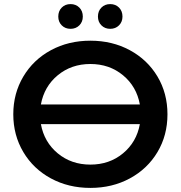

<svg xmlns="http://www.w3.org/2000/svg" viewBox="-20 -909 885 939"><path d="M799 -350Q799 -247 750 -165Q701 -83 615 -36.5Q529 10 422 10Q315 10 229 -36.5Q143 -83 94 -165.5Q45 -248 45 -350Q45 -452 94 -534.5Q143 -617 229 -663.5Q315 -710 422 -710Q529 -710 615 -663.5Q701 -617 750 -535Q799 -453 799 -350ZM180 -398H664Q648 -486 581.5 -541Q515 -596 422 -596Q329 -596 262.5 -541Q196 -486 180 -398ZM664 -302H180Q196 -214 262.5 -159Q329 -104 422 -104Q515 -104 581.5 -159Q648 -214 664 -302ZM265 -828Q265 -855 282 -872Q299 -889 325 -889Q351 -889 368 -872Q385 -855 385 -828Q385 -802 368 -785Q351 -768 325 -768Q299 -768 282 -785Q265 -802 265 -828ZM459 -828Q459 -855 476 -872Q493 -889 519 -889Q545 -889 562 -872Q579 -855 579 -828Q579 -802 562 -785Q545 -768 519 -768Q493 -768 476 -785Q459 -802 459 -828Z"/></svg>

Font: Montserrat Alternates SemiBold
Style: Regular
Weight: 600
Designer: Julieta Ulanovsky
Foundry: Julieta Ulanovsky
Version: Version 7.200